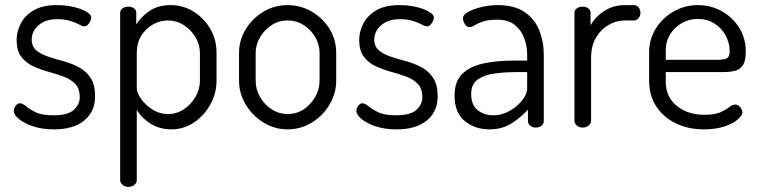

<svg xmlns="http://www.w3.org/2000/svg" viewBox="-20 -499 2972 751"><path d="M191 7Q144 7 109 -5Q74 -17 54 -33.5Q34 -50 34 -65Q34 -72 37 -78.5Q40 -85 45.5 -90Q51 -95 57 -95Q68 -95 81.5 -83.5Q95 -72 119.5 -60Q144 -48 189 -48Q246 -48 269 -69.5Q292 -91 292 -119Q292 -152 274.5 -170.5Q257 -189 228.5 -199.5Q200 -210 168.5 -218.5Q137 -227 108.5 -240.5Q80 -254 62.5 -278Q45 -302 45 -343Q45 -375 61 -406.5Q77 -438 111.5 -458.5Q146 -479 203 -479Q236 -479 267 -472Q298 -465 317.5 -453.5Q337 -442 337 -430Q337 -425 333.5 -417Q330 -409 324 -402.5Q318 -396 310 -396Q302 -396 288.5 -403.5Q275 -411 254 -417.5Q233 -424 204 -424Q168 -424 146 -411Q124 -398 114 -380.5Q104 -363 104 -346Q104 -317 122 -302Q140 -287 168.5 -277.5Q197 -268 228.5 -259.5Q260 -251 288.5 -236Q317 -221 334.5 -194Q352 -167 352 -122Q352 -63 310 -28Q268 7 191 7Z M482 232Q469 232 459.5 224Q450 216 450 206V-449Q450 -460 459.5 -466.5Q469 -473 482 -473Q495 -473 504 -466.5Q513 -460 513 -449V-403Q530 -432 564 -455.5Q598 -479 647 -479Q697 -479 737.5 -453.5Q778 -428 802.5 -386Q827 -344 827 -292V-183Q827 -134 802.5 -90Q778 -46 738 -19.5Q698 7 650 7Q604 7 568 -16Q532 -39 515 -70V206Q515 216 505.5 224Q496 232 482 232ZM638 -53Q671 -53 699 -71.5Q727 -90 744.5 -120Q762 -150 762 -183V-292Q762 -324 745 -353Q728 -382 699.5 -400.5Q671 -419 636 -419Q606 -419 578.5 -403.5Q551 -388 533 -360Q515 -332 515 -292V-152Q515 -137 531 -113.5Q547 -90 575 -71.5Q603 -53 638 -53Z M1105 7Q1054 7 1011 -19.5Q968 -46 941.5 -89.5Q915 -133 915 -183V-292Q915 -342 941 -384.5Q967 -427 1010 -453Q1053 -479 1105 -479Q1156 -479 1199.5 -453.5Q1243 -428 1269 -386Q1295 -344 1295 -292V-183Q1295 -134 1269 -90Q1243 -46 1199.5 -19.5Q1156 7 1105 7ZM1105 -53Q1140 -53 1168 -71.5Q1196 -90 1213 -120Q1230 -150 1230 -183V-292Q1230 -324 1213.5 -353Q1197 -382 1168.5 -400.5Q1140 -419 1105 -419Q1070 -419 1042 -400.5Q1014 -382 997 -353Q980 -324 980 -292V-183Q980 -150 997 -120Q1014 -90 1042.5 -71.5Q1071 -53 1105 -53Z M1531 7Q1484 7 1449 -5Q1414 -17 1394 -33.5Q1374 -50 1374 -65Q1374 -72 1377 -78.5Q1380 -85 1385.5 -90Q1391 -95 1397 -95Q1408 -95 1421.5 -83.5Q1435 -72 1459.5 -60Q1484 -48 1529 -48Q1586 -48 1609 -69.5Q1632 -91 1632 -119Q1632 -152 1614.5 -170.5Q1597 -189 1568.5 -199.5Q1540 -210 1508.5 -218.5Q1477 -227 1448.5 -240.5Q1420 -254 1402.5 -278Q1385 -302 1385 -343Q1385 -375 1401 -406.5Q1417 -438 1451.5 -458.5Q1486 -479 1543 -479Q1576 -479 1607 -472Q1638 -465 1657.5 -453.5Q1677 -442 1677 -430Q1677 -425 1673.5 -417Q1670 -409 1664 -402.5Q1658 -396 1650 -396Q1642 -396 1628.5 -403.5Q1615 -411 1594 -417.5Q1573 -424 1544 -424Q1508 -424 1486 -411Q1464 -398 1454 -380.5Q1444 -363 1444 -346Q1444 -317 1462 -302Q1480 -287 1508.5 -277.5Q1537 -268 1568.5 -259.5Q1600 -251 1628.5 -236Q1657 -221 1674.5 -194Q1692 -167 1692 -122Q1692 -63 1650 -28Q1608 7 1531 7Z M1894 7Q1838 7 1798 -25.5Q1758 -58 1758 -125Q1758 -180 1787.5 -209.5Q1817 -239 1869.5 -250.5Q1922 -262 1991 -262H2042V-286Q2042 -318 2030.5 -349.5Q2019 -381 1993.5 -401.5Q1968 -422 1924 -422Q1891 -422 1870 -415Q1849 -408 1837 -400.5Q1825 -393 1817 -393Q1805 -393 1798 -405Q1791 -417 1791 -428Q1791 -441 1811.5 -452.5Q1832 -464 1863.5 -471.5Q1895 -479 1926 -479Q1993 -479 2032.5 -451.5Q2072 -424 2089.5 -380Q2107 -336 2107 -286V-26Q2107 -15 2098.5 -7.5Q2090 0 2075 0Q2063 0 2054 -7.5Q2045 -15 2045 -26V-70Q2019 -41 1982 -17Q1945 7 1894 7ZM1910 -48Q1943 -48 1973 -65Q2003 -82 2022.5 -106.5Q2042 -131 2042 -153V-217H2000Q1955 -217 1914.5 -211.5Q1874 -206 1848.5 -188Q1823 -170 1823 -131Q1823 -88 1848.5 -68Q1874 -48 1910 -48Z M2259 0Q2246 0 2236.5 -8Q2227 -16 2227 -26V-449Q2227 -460 2236.5 -466.5Q2246 -473 2259 -473Q2272 -473 2281 -466.5Q2290 -460 2290 -449V-400Q2301 -420 2320 -438Q2339 -456 2365 -467.5Q2391 -479 2424 -479H2459Q2470 -479 2477.5 -470.5Q2485 -462 2485 -449Q2485 -437 2477.5 -428Q2470 -419 2459 -419H2424Q2391 -419 2360.5 -401.5Q2330 -384 2311 -351.5Q2292 -319 2292 -273V-26Q2292 -16 2282.5 -8Q2273 0 2259 0Z M2734 7Q2671 7 2622.5 -17Q2574 -41 2546.5 -83.5Q2519 -126 2519 -183V-295Q2519 -345 2545 -387Q2571 -429 2614.5 -454Q2658 -479 2710 -479Q2760 -479 2802.5 -455.5Q2845 -432 2871 -391Q2897 -350 2897 -297Q2897 -258 2884 -241.5Q2871 -225 2851.5 -221Q2832 -217 2810 -217H2584V-180Q2584 -120 2627 -85Q2670 -50 2736 -50Q2776 -50 2798 -60Q2820 -70 2832.5 -80Q2845 -90 2856 -90Q2864 -90 2870.5 -84.5Q2877 -79 2880.5 -72Q2884 -65 2884 -59Q2884 -48 2866 -32Q2848 -16 2814 -4.5Q2780 7 2734 7ZM2584 -265H2784Q2814 -265 2824 -271.5Q2834 -278 2834 -299Q2834 -331 2818.5 -360Q2803 -389 2774.5 -407Q2746 -425 2709 -425Q2675 -425 2646.5 -408.5Q2618 -392 2601 -364.5Q2584 -337 2584 -303Z"/></svg>

Font: Dosis
Style: Regular
Weight: 400
Designer: EdgarTolentino, PabloImpallari, IginoMarini
Foundry: EdgarTolentino, PabloImpallari, IginoMarini
Version: Version 3.001; ttfautohint (v1.8.2)